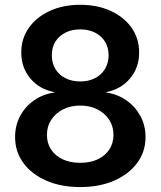

<svg xmlns="http://www.w3.org/2000/svg" viewBox="-20 -758 660 789"><path d="M309.6 10.7Q231 10.7 170.4 -15.6Q109.9 -42 75.9 -88.4Q42 -134.8 42 -194.8Q42 -242.2 62.7 -281.2Q83.5 -320.3 120.1 -345.7Q156.7 -371.1 203.6 -377.9V-379.4Q142.1 -391.1 104.7 -435.5Q67.4 -480 67.4 -542.5Q67.4 -599.6 98.6 -643.8Q129.9 -688 184.6 -713.1Q239.3 -738.3 309.6 -738.3Q380.4 -738.3 435.1 -713.1Q489.7 -688 520.8 -643.8Q551.8 -599.6 551.8 -542.5Q551.8 -480 514.2 -435.5Q476.6 -391.1 416.5 -379.4V-377.9Q462.9 -371.1 499.3 -345.7Q535.6 -320.3 556.9 -281.2Q578.1 -242.2 578.1 -194.8Q578.1 -134.8 543.7 -88.4Q509.3 -42 449 -15.6Q388.7 10.7 309.6 10.7ZM309.6 -88.9Q351.1 -88.9 381.6 -103.3Q412.1 -117.7 429.2 -143.6Q446.3 -169.4 446.3 -203.6Q446.3 -238.8 428.7 -265.9Q411.1 -293 380.1 -308.6Q349.1 -324.2 309.6 -324.2Q270 -324.2 239.3 -308.6Q208.5 -293 190.7 -265.9Q172.9 -238.8 172.9 -203.6Q172.9 -169.4 189.9 -143.6Q207 -117.7 237.8 -103.3Q268.6 -88.9 309.6 -88.9ZM309.6 -423.3Q344.2 -423.3 370.4 -436.8Q396.5 -450.2 411.4 -474.6Q426.3 -499 426.3 -530.8Q426.3 -563 411.6 -586.7Q397 -610.4 370.8 -623.8Q344.7 -637.2 309.6 -637.2Q274.9 -637.2 248.5 -623.8Q222.2 -610.4 207.5 -586.7Q192.9 -563 192.9 -530.8Q192.9 -499 207.5 -474.6Q222.2 -450.2 248.8 -436.8Q275.4 -423.3 309.6 -423.3Z"/></svg>

Font: Inter 24pt SemiBold
Style: Regular
Weight: 600
Designer: Rasmus Andersson
Foundry: rsms
Version: Version 4.001;git-66647c0bb